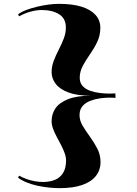

<svg xmlns="http://www.w3.org/2000/svg" viewBox="-20 -837 712 997"><path d="M287 -817Q355 -817 402.5 -802.5Q450 -788 475.5 -760Q501 -732 501 -693Q501 -653 485 -619.5Q469 -586 447.5 -555.5Q426 -525 410 -495Q394 -465 394 -433Q394 -407 409 -390.5Q424 -374 448.5 -365.5Q473 -357 499.5 -354Q526 -351 549 -351L579 -352L580 -329L549 -330Q527 -330 500.5 -326.5Q474 -323 449 -313.5Q424 -304 408.5 -286Q393 -268 393 -239Q393 -211 409.5 -183.5Q426 -156 447.5 -126.5Q469 -97 485.5 -65Q502 -33 502 5Q502 46 478 76.5Q454 107 407 123.5Q360 140 289 140Q264 140 234.5 137Q205 134 175 127.5Q145 121 119 110.5Q93 100 74 86L79 75Q97 85 117.5 92.5Q138 100 160.5 104Q183 108 203 108Q238 108 265 97Q292 86 307.5 61Q323 36 323 -3Q323 -22 315.5 -42.5Q308 -63 297 -84Q286 -105 274.5 -126.5Q263 -148 255.5 -168.5Q248 -189 248 -208Q248 -245 268 -274.5Q288 -304 333.5 -322Q379 -340 452 -340Q380 -340 335 -357Q290 -374 269 -402Q248 -430 248 -462Q248 -492 259 -521Q270 -550 285 -579Q300 -608 311 -636.5Q322 -665 322 -694Q322 -741 287 -763Q252 -785 196 -785Q171 -785 140.5 -777Q110 -769 79 -752L74 -763Q92 -776 117.5 -785.5Q143 -795 172 -802Q201 -809 230.5 -813Q260 -817 287 -817Z"/></svg>

Font: Kalnia SemiExpanded
Style: Regular
Weight: 400
Width: 6
Designer: Frida Medrano
Foundry: Frida Medrano
Version: Version 1.105